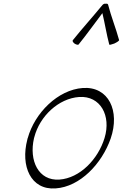

<svg xmlns="http://www.w3.org/2000/svg" viewBox="-20 -1035 682 1067"><path d="M417 -788C463 -845 505 -904 549 -962C563 -904 572 -845 587 -788C587 -784 599 -787 615 -793C630 -800 642 -808 642 -812C624 -878 598 -942 581 -1008C580 -1013 575 -1016 568 -1014C562 -1016 555 -1013 550 -1008C496 -942 438 -878 385 -812C381 -808 385 -800 394 -793C403 -787 414 -784 417 -788ZM289 12C425 3 546 -125 595 -265C648 -418 584 -556 440 -546C302 -536 173 -408 134 -267C133 -265 132 -263 132 -260C93 -112 151 22 289 12ZM169 -267C170 -269 170 -270 171 -274C201 -389 305 -488 420 -496C538 -504 599 -392 561 -268C525 -150 424 -45 310 -37C194 -29 140 -142 169 -267Z"/></svg>

Font: Nupuram Thin Italic
Style: Regular
Weight: 100
Designer: Santhosh Thottingal (santhosh.thottingal@gmail.com)
Foundry: SMC
Version: Version 1.000